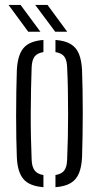

<svg xmlns="http://www.w3.org/2000/svg" viewBox="-20 -772 411 798"><path d="M50 -118.5Q48.5 -152 47.8 -196.8Q47 -241.5 47 -291Q47 -340.5 47.8 -389.5Q48.5 -438.5 50 -480.5Q53 -542.5 77.5 -572Q102 -601.5 160.5 -606V-555.5Q134.5 -551.5 123.5 -536.5Q112.5 -521.5 111.5 -491Q110 -448.5 109 -401.8Q108 -355 107.8 -305.8Q107.5 -256.5 108.5 -206.8Q109.5 -157 111.5 -109Q112.5 -79 123.8 -63.8Q135 -48.5 160.5 -44.5V6Q102 1.5 77.2 -28Q52.5 -57.5 50 -118.5ZM210.5 6V-44.5Q237 -49 247.5 -64Q258 -79 259 -107.5Q261 -153 262 -200.5Q263 -248 263 -296.8Q263 -345.5 262.2 -394.8Q261.5 -444 259 -493Q258 -522.5 247 -537Q236 -551.5 210.5 -555.5V-606Q250 -603 273.5 -589Q297 -575 308 -548.2Q319 -521.5 321 -480.5Q322.5 -443 323.2 -398Q324 -353 324 -304.8Q324 -256.5 323.2 -209.2Q322.5 -162 321 -118.5Q319 -78 308 -51.5Q297 -25 273.5 -11Q250 3 210.5 6ZM97.5 -640 15.5 -751.5H65.5L148 -640ZM209.5 -640 126.5 -751.5H177.5L259.5 -640Z"/></svg>

Font: Big Shoulders Stencil Text Thin Light
Style: Regular
Weight: 300
Version: Version 2.001